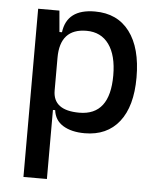

<svg xmlns="http://www.w3.org/2000/svg" viewBox="-53 -573 693 844"><g transform="rotate(5 293.0 -151.0)"><path d="M82 224.6V-517.6H175.8L184.1 -423.8H195.3Q208.5 -527.3 332 -527.3Q431.2 -527.3 485.1 -455.8Q539.1 -384.3 539.1 -253.9Q539.1 -126.5 485.1 -58.3Q431.2 9.8 333 9.8Q274.4 9.8 237.5 -12.9Q200.7 -35.6 195.3 -80.1H185.5V224.6ZM302.7 -439.5Q185.5 -439.5 185.5 -310.5V-166Q185.5 -78.1 301.8 -78.1Q436.5 -78.1 436.5 -253.9Q436.5 -342.8 401.6 -391.1Q366.7 -439.5 302.7 -439.5Z"/></g></svg>

Font: Caskaydia Cove
Style: Regular
Weight: 400
Monospace: yes
Designer: Aaron Bell
Foundry: Saja Typeworks
Version: Version 4.300; ttfautohint (v1.8.3)